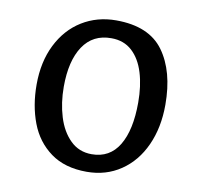

<svg xmlns="http://www.w3.org/2000/svg" viewBox="-73 -699 822 784"><g transform="rotate(10 338.5 -307.0)"><path d="M347.2 -622.1Q483.9 -622.1 544.2 -539.1Q604.5 -456.1 604.5 -317.4Q604.5 -222.7 571 -148.9Q537.6 -75.2 476.3 -33.7Q415 7.8 335 7.8Q244.1 7.8 185.3 -35.2Q126.5 -78.1 99.4 -149.4Q72.3 -220.7 72.3 -307.6Q72.3 -401.9 107.9 -473.4Q143.6 -544.9 206.1 -583.5Q268.6 -622.1 347.2 -622.1ZM340.8 -546.9Q264.2 -547.4 223.6 -486.6Q183.1 -425.8 183.1 -318.4Q183.1 -251.5 200.7 -194.1Q218.3 -136.7 254.2 -101.6Q290 -66.4 342.8 -66.4Q417.5 -66.4 455.6 -129.6Q493.7 -192.9 493.7 -307.1Q493.7 -376 477.3 -429.9Q460.9 -483.9 426.8 -515.4Q392.6 -546.9 340.8 -546.9Z"/></g></svg>

Font: Merriweather Sans
Style: Regular
Weight: 400
Designer: Eben Sorkin
Foundry: Eben Sorkin
Version: Version 1.006; ttfautohint (v1.4.1) -l 6 -r 50 -G 0 -x 11 -H